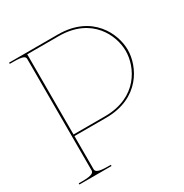

<svg xmlns="http://www.w3.org/2000/svg" viewBox="-174 -898 996 1037"><g transform="rotate(-30 324.0 -380.0)"><path d="M25 -760V-752.5H45C111 -752.5 120 -743 120 -727.5V-35C120 -20.5 113.5 -7.5 45 -7.5H25V0H225V-7.5H207.5C139 -7.5 132.5 -20.5 132.5 -35V-240H330C540 -240 615 -397.5 615 -500C615 -600.5 542 -760 330 -760ZM132.5 -250V-750H328.5C534.5 -750 602.5 -596.5 602.5 -500C602.5 -401.5 532.5 -250 328.5 -250Z"/></g></svg>

Font: ZnikomitSC
Style: Regular
Weight: 100
Designer: gluk
Foundry: gluk
Version: Version 0.55